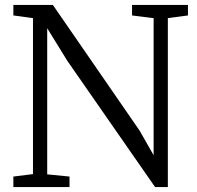

<svg xmlns="http://www.w3.org/2000/svg" viewBox="-20 -763 803 783"><path d="M34.5 0V-43L114.5 -53V-689Q101.5 -691 88 -692.8Q74.5 -694.5 61.2 -696.5Q48 -698.5 34.5 -700V-743H195.5L549.5 -230L606.5 -130V-689L518.5 -700V-743H746.5V-700L664.5 -689V0H612.5L254.5 -515L172.5 -648V-52L263.5 -43V0Z"/></svg>

Font: Merriweather Light 18pt Light
Style: Regular
Weight: 300
Version: Version 2.100